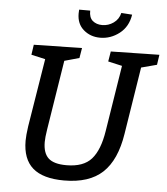

<svg xmlns="http://www.w3.org/2000/svg" viewBox="-60 -957 887 1021"><g transform="rotate(5 383.5 -447.0)"><path d="M767 -700 759 -646 676 -624 619 -265Q597 -124 525.5 -57Q454 10 320 10Q207 10 152.5 -37.5Q98 -85 98 -183Q98 -211 105 -260L164 -624L89 -641L97 -695L354 -700L345 -646L266 -624L207 -253Q200 -209 200 -185Q200 -126 229 -99Q258 -72 325 -72Q416 -72 459 -120.5Q502 -169 518 -272L574 -624L499 -641L508 -695ZM320 -881Q320 -895 321 -902H380Q379 -865 399 -848Q419 -831 450 -831Q483 -831 510.5 -850.5Q538 -870 546 -904L604 -900Q594 -835 547.5 -799Q501 -763 445 -763Q393 -763 356.5 -794.5Q320 -826 320 -881Z"/></g></svg>

Font: Bitter Pro Medium
Style: Italic
Weight: 500
Italic angle: -9°
Designer: Sol Matas, and Bitter project Authors
Foundry: Sol Matas
Version: Version 1.010